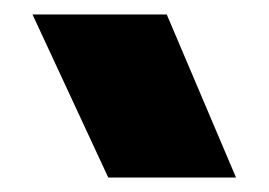

<svg xmlns="http://www.w3.org/2000/svg" viewBox="-20 -768 372 266"><path d="M130 -522 25 -748H211L307 -522Z"/></svg>

Font: Boz Display
Style: Regular
Weight: 900
Version: Version 2.000; ttfautohint (v1.8.3)